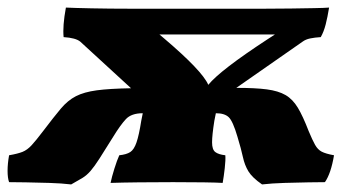

<svg xmlns="http://www.w3.org/2000/svg" viewBox="-55 -481 933 507"><path d="M133 6Q108 3 75 2Q42 1 13 0.5Q-16 0 -31 0Q-35 -11 -35 -30Q-35 -49 -31 -71Q-8 -75 4.5 -80Q17 -85 28.5 -97.5Q40 -110 59 -135Q87 -172 105.5 -194Q124 -216 145.5 -227Q167 -238 200.5 -242.5Q234 -247 291 -248L157 -371Q145 -381 113 -383Q110 -412 119 -461Q138 -460 186.5 -459Q235 -458 287 -458H644Q679 -458 713 -458.5Q747 -459 774.5 -459.5Q802 -460 814 -461Q810 -436 805 -416.5Q800 -397 792 -383Q776 -382 764 -379.5Q752 -377 744 -371L569 -249Q619 -249 649.5 -245Q680 -241 699 -230Q718 -219 731.5 -196.5Q745 -174 760 -135Q770 -111 777 -98.5Q784 -86 794.5 -80.5Q805 -75 827 -71Q819 -23 803 0Q789 0 759.5 0.5Q730 1 696.5 2Q663 3 637 6Q611 -12 601 -28.5Q591 -45 586.5 -66Q582 -87 572 -120Q560 -161 549 -171.5Q538 -182 515 -182L511 -162Q505 -124 505 -105Q505 -86 513.5 -79.5Q522 -73 540 -71Q541 -59 538.5 -37Q536 -15 533 2Q518 1 483 0.5Q448 0 402 0Q356 0 311 0.5Q266 1 237 2Q240 -13 247 -35.5Q254 -58 260 -71Q279 -73 289 -79.5Q299 -86 305.5 -105Q312 -124 318 -162L322 -182Q292 -182 277.5 -166.5Q263 -151 244 -120Q221 -83 207.5 -62Q194 -41 184 -29.5Q174 -18 162.5 -11Q151 -4 133 6ZM379 -379Q479 -294 495 -257Q527 -296 651 -377L671 -390H366Z"/></svg>

Font: Vollkorn Black
Style: Italic
Weight: 900
Italic angle: -11°
Designer: Friedrich Althausen
Foundry: Friedrich Althausen
Version: Version 5.000; ttfautohint (v1.8.3)